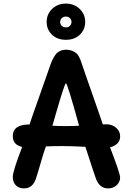

<svg xmlns="http://www.w3.org/2000/svg" viewBox="-20 -1036 732 1066"><path d="M454 -221Q376 -225 325 -225Q274 -225 235 -223Q223 -192 205.5 -130.5Q188 -69 179 -43Q161 10 113 10Q85 10 68 -7Q51 -24 51 -54.5Q51 -85 103 -220Q51 -232 51 -280Q51 -345 144 -345Q158 -388 198 -500Q238 -612 249.5 -646.5Q261 -681 267.5 -696Q274 -711 285 -728Q306 -760 348 -760Q379 -760 403 -741Q418 -729 430 -694.5Q442 -660 454.5 -622.5Q467 -585 481.5 -545.5Q496 -506 521.5 -431Q547 -356 551 -345Q556 -346 569 -346Q603 -346 625 -326.5Q647 -307 647 -279Q647 -233 591 -218Q647 -73 647 -50Q647 -27 628.5 -8.5Q610 10 580 10Q535 10 514 -40Q509 -52 454 -221ZM271 -338Q296 -336 345 -336Q394 -336 419 -338Q354 -574 346 -574Q339 -574 288 -397ZM346 -1016Q392 -1016 422.5 -986.5Q453 -957 453 -914.5Q453 -872 423.5 -843.5Q394 -815 346 -815Q298 -815 268.5 -843.5Q239 -872 239 -914.5Q239 -957 269.5 -986.5Q300 -1016 346 -1016ZM368.5 -893Q377 -902 377 -914Q377 -926 368.5 -935Q360 -944 346 -944Q332 -944 323 -935Q314 -926 314 -914Q314 -902 323 -893Q332 -884 346 -884Q360 -884 368.5 -893Z"/></svg>

Font: Delius Unicase
Style: Bold
Weight: 700
Designer: Natalia Raices
Foundry: Natalia Raices
Version: Version 1.001